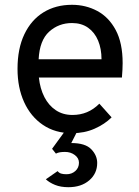

<svg xmlns="http://www.w3.org/2000/svg" viewBox="-20 -543 578 800"><path d="M280 12Q210 12 159 -22.5Q108 -57 80.5 -117.5Q53 -178 53 -256Q53 -340.5 81.5 -400.2Q110 -460 161 -491.5Q212 -523 280 -523Q337.5 -523 385.5 -497.2Q433.5 -471.5 462.2 -417.8Q491 -364 491 -280Q491 -268 490.2 -252.2Q489.5 -236.5 488 -220H142Q147 -173.5 165 -138.5Q183 -103.5 212.5 -83.8Q242 -64 282 -64Q314.5 -64 342.2 -75.5Q370 -87 394 -111L445 -54Q416.5 -25.5 374.2 -6.8Q332 12 280 12ZM141 -296H403Q403 -339.5 388.8 -373.8Q374.5 -408 347 -427.5Q319.5 -447 280 -447Q224.5 -447 184.8 -411Q145 -375 141 -296ZM265 237Q233 237 209.5 227.5Q186 218 171 204L220 170Q226 177.5 234.5 180.2Q243 183 257 183Q279 183 294 169.5Q309 156 309 135Q309 116 291.8 103Q274.5 90 251 90Q239 90 229.8 91.5Q220.5 93 213 97L197 77L253 0H304L277 53Q335.5 53 360.2 78.8Q385 104.5 385 136Q385 180 351.8 208.5Q318.5 237 265 237Z"/></svg>

Font: Undotted
Style: Regular
Weight: 400
Designer: Delve Withrington, Dave Bailey, Thomas Jockin
Foundry: Delve Fonts LLC
Version: Version 4.000